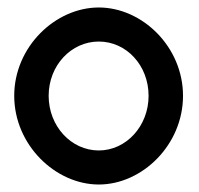

<svg xmlns="http://www.w3.org/2000/svg" viewBox="-20 -482 532 513"><path d="M18 -226C18 -95 128 11 244 11C360 11 469 -95 469 -226C469 -357 360 -462 244 -462C128 -462 18 -357 18 -226ZM110 -226C110 -307 170 -371 244 -371C318 -371 377 -307 377 -226C377 -145 317 -80 244 -80C170 -80 110 -145 110 -226Z"/></svg>

Font: Charger Sport
Style: BdNrw
Weight: 700
Designer: Jasper
Foundry: Cannot Into Space Fonts
Version: Version 1.1